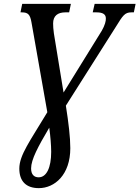

<svg xmlns="http://www.w3.org/2000/svg" viewBox="-20 -734 722 994"><path d="M181 240C263 240 344 171 344 33C344 -23 335 -98 321 -187L579 -594C616 -654 626 -670 660 -670H673L682 -714H470L460 -670H480C512 -670 528 -660 528 -639C529 -626 523 -603 507 -575L309 -255L259 -561C256 -581 255 -599 255 -613C255 -652 279 -670 318 -670H338L347 -714H95L86 -670H93C125 -670 136 -659 143 -618L225 -153C135 -3 80 69 80 139C80 204 115 240 181 240ZM180 184C157 184 141 170 141 138C141 92 177 25 235 -73C241 -30 245 20 245 52C245 134 221 184 180 184Z"/></svg>

Font: Noto Serif Condensed Medium
Style: Italic
Weight: 500
Width: 3
Italic angle: -12°
Designer: Monotype Design Team
Foundry: Monotype Imaging Inc.
Version: Version 2.013